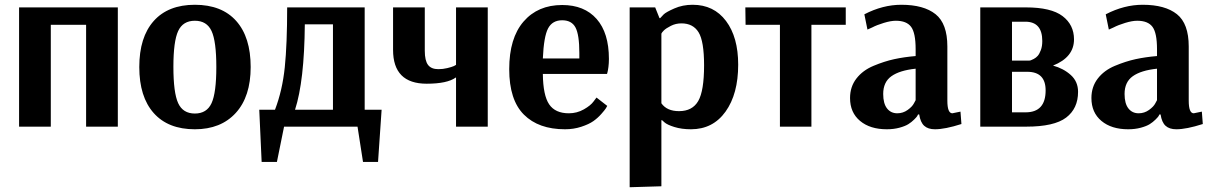

<svg xmlns="http://www.w3.org/2000/svg" viewBox="-20 -531 5082 805"><path d="M474 -500V0H341V-427H193V0H60V-500Z M707 -251Q707 -142 727 -98.5Q747 -55 797 -55Q847 -55 867 -98.5Q887 -142 887 -250Q887 -358 867 -401Q847 -444 797 -444Q747 -444 727 -401Q707 -358 707 -251ZM1031 -250Q1031 -126 968.5 -57.5Q906 11 797 11Q685 11 624.5 -57Q564 -125 564 -250Q564 -375 624.5 -443Q685 -511 797 -511Q910 -511 970.5 -443Q1031 -375 1031 -250Z M1258 -429Q1256 -191 1217 -71H1376V-429ZM1580 -71 1565 148H1502L1479 0H1171L1141 148H1077L1067 -71H1133Q1164 -152 1174 -249Q1184 -346 1184 -500H1509V-71Z M1892 -259V-500H2025V0H1892V-206H1891Q1855 -180 1769 -180Q1628 -180 1628 -322V-500H1761V-318Q1761 -277 1774.5 -259Q1788 -241 1818 -241Q1837 -241 1855.5 -245.5Q1874 -250 1883 -254Z M2337 -446Q2296 -446 2278 -412Q2260 -378 2256 -286H2409V-309Q2409 -385 2393 -415.5Q2377 -446 2337 -446ZM2481 -122 2526 -87Q2524 -83 2520 -76.5Q2516 -70 2501 -53Q2486 -36 2467.5 -23Q2449 -10 2417 0.5Q2385 11 2349 11Q2238 11 2176.5 -50.5Q2115 -112 2115 -241Q2115 -371 2175 -440.5Q2235 -510 2337 -510Q2430 -510 2481.5 -451.5Q2533 -393 2533 -284Q2533 -266 2531 -250.5Q2529 -235 2527 -228L2525 -221H2256Q2257 -131 2282.5 -93.5Q2308 -56 2365 -56Q2399 -56 2428 -72.5Q2457 -89 2469 -106Z M2837 -433Q2813 -433 2792.5 -422.5Q2772 -412 2763.5 -403.5Q2755 -395 2753 -390V-98Q2776 -65 2827 -65Q2883 -65 2907.5 -107.5Q2932 -150 2932 -257Q2932 -358 2909 -395.5Q2886 -433 2837 -433ZM2620 254V-500H2727L2745 -455H2748Q2753 -461 2762.5 -470.5Q2772 -480 2807 -495.5Q2842 -511 2884 -511Q2973 -511 3024 -443Q3075 -375 3075 -260Q3075 -137 3022 -63Q2969 11 2877 11Q2838 11 2807.5 1.5Q2777 -8 2766 -18L2756 -27H2753V250Z M3526 -427H3382V0H3250V-427H3106L3105 -500H3526Z M3819 -111V-243Q3752 -236 3717.5 -211.5Q3683 -187 3683 -137Q3683 -97 3699 -76.5Q3715 -56 3742 -56Q3766 -56 3785.5 -70Q3805 -84 3812 -98ZM3617 -407 3604 -471Q3681 -511 3759 -511Q3853 -511 3902.5 -471.5Q3952 -432 3952 -336V-109Q3952 -56 3973 -56L4007 -63L4011 -11Q3942 11 3900 11Q3871 11 3855 -3.5Q3839 -18 3834 -51H3829Q3828 -48 3825.5 -44Q3823 -40 3812.5 -29.5Q3802 -19 3788.5 -10.5Q3775 -2 3751 4.5Q3727 11 3698 11Q3628 11 3586 -24Q3544 -59 3544 -120Q3544 -167 3570.5 -201.5Q3597 -236 3642.5 -255Q3688 -274 3729.5 -283Q3771 -292 3819 -296V-325Q3819 -393 3800 -418.5Q3781 -444 3736 -444Q3715 -444 3685.5 -435Q3656 -426 3637 -416Z M4223 -277H4296Q4298 -277 4301.5 -278Q4305 -279 4314.5 -284Q4324 -289 4331 -297Q4338 -305 4344 -321Q4350 -337 4350 -359Q4350 -440 4279 -440H4223ZM4287 -230H4223V-60H4280Q4364 -60 4364 -152Q4364 -230 4287 -230ZM4283 0H4090V-500H4281Q4387 -500 4435 -463.5Q4483 -427 4483 -366Q4483 -291 4395 -256Q4439 -244 4469.5 -216.5Q4500 -189 4500 -146Q4500 -76 4450 -38Q4400 0 4283 0Z M4831 -111V-243Q4764 -236 4729.5 -211.5Q4695 -187 4695 -137Q4695 -97 4711 -76.5Q4727 -56 4754 -56Q4778 -56 4797.5 -70Q4817 -84 4824 -98ZM4629 -407 4616 -471Q4693 -511 4771 -511Q4865 -511 4914.5 -471.5Q4964 -432 4964 -336V-109Q4964 -56 4985 -56L5019 -63L5023 -11Q4954 11 4912 11Q4883 11 4867 -3.5Q4851 -18 4846 -51H4841Q4840 -48 4837.5 -44Q4835 -40 4824.5 -29.5Q4814 -19 4800.5 -10.5Q4787 -2 4763 4.5Q4739 11 4710 11Q4640 11 4598 -24Q4556 -59 4556 -120Q4556 -167 4582.5 -201.5Q4609 -236 4654.5 -255Q4700 -274 4741.5 -283Q4783 -292 4831 -296V-325Q4831 -393 4812 -418.5Q4793 -444 4748 -444Q4727 -444 4697.5 -435Q4668 -426 4649 -416Z"/></svg>

Font: ArsenalBold
Style: Bold
Weight: 700
Designer: Andrij Shevchenko
Foundry: Stairsfor.com
Version: Version 1.000